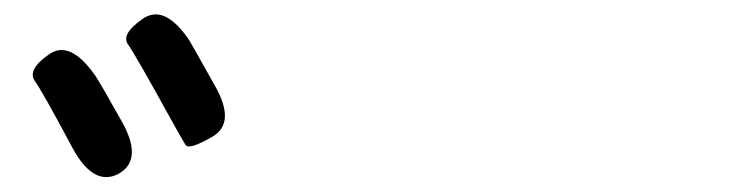

<svg xmlns="http://www.w3.org/2000/svg" viewBox="-20 -856 1040 264"><path d="M143 -617Q109 -599 80 -652Q39 -729 28 -744.5Q17 -760 47 -781Q76 -802 111 -752Q119 -740 148 -688Q177 -636 143 -617ZM272 -668Q239 -649 235 -657Q230 -665 215 -692Q166 -781 156 -795Q146 -809 176 -830Q206 -851 240 -801Q242 -798 275 -739Q305 -687 272 -668Z"/></svg>

Font: Resource Han Rounded KR Medium
Style: Regular
Weight: 500
Designer: Cyano Hao (round all glyphs); Ryoko NISHIZUKA 西塚涼子 (kana, bopomofo & ideographs); Paul D. Hunt (Latin, Greek & Cyrillic)
Foundry: Cyano Hao
Version: 0.990